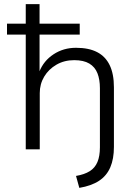

<svg xmlns="http://www.w3.org/2000/svg" viewBox="-20 -725 667 932"><path d="M365 187 349 129Q390 122 415.5 106Q441 90 453 61.5Q465 33 465 -10V-297Q465 -339 453 -369.5Q441 -400 413.5 -416.5Q386 -433 340 -433Q292 -433 254 -411Q216 -389 194.5 -353Q173 -317 173 -273V0H105V-557H14V-610H105V-705H172V-610H367V-557H172V-377H171Q192 -430 240 -461.5Q288 -493 349 -493Q411 -493 451.5 -472Q492 -451 512.5 -408.5Q533 -366 533 -301V-12Q533 46 515.5 87Q498 128 461 152.5Q424 177 365 187Z"/></svg>

Font: Nunito Sans 8pt Light
Style: Regular
Weight: 300
Version: Version 3.101;gftools[0.9.27]